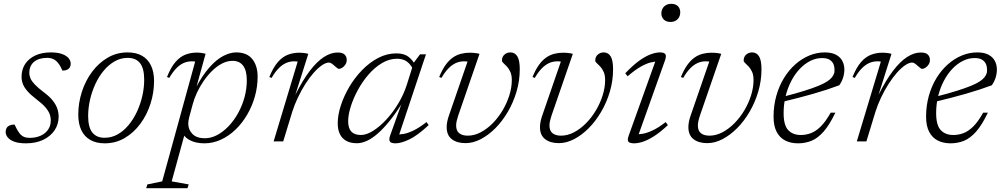

<svg xmlns="http://www.w3.org/2000/svg" viewBox="-20 -738 5233 1002"><path d="M56 -88Q61 -78.5 66.2 -67.5Q71.5 -56.5 81.5 -43Q91.5 -30 104.2 -24.2Q117 -18.5 134.5 -18.5Q167.5 -18.5 192.5 -30Q217.5 -41.5 231.2 -61.8Q245 -82 245 -109.5Q245 -127 238.8 -143.5Q232.5 -160 216.5 -178.5Q200.5 -197 170 -220Q140 -243 123 -262.5Q106 -282 99.2 -300.2Q92.5 -318.5 92.5 -337Q92.5 -375.5 111.2 -404Q130 -432.5 164.2 -448.5Q198.5 -464.5 245.5 -464.5Q280.5 -464.5 303.5 -456.2Q326.5 -448 337.8 -434.5Q349 -421 349 -405Q349 -394.5 344.2 -386.2Q339.5 -378 330 -373.8Q320.5 -369.5 306 -369.5Q302 -377.5 297 -388Q292 -398.5 282 -410.5Q272 -423 258.5 -429.5Q245 -436 226.5 -436Q182 -436 157.5 -415.2Q133 -394.5 133 -358Q133 -343 139.2 -328.5Q145.5 -314 161.8 -297Q178 -280 208 -257Q238.5 -234.5 255.2 -213.2Q272 -192 279 -171.2Q286 -150.5 286 -129.5Q286 -89.5 264.8 -58Q243.5 -26.5 205.2 -8.2Q167 10 115.5 10Q78 10 54.8 1.5Q31.5 -7 20.5 -20.8Q9.5 -34.5 9.5 -49.5Q9.5 -61.5 14.5 -70Q19.5 -78.5 29.8 -83.2Q40 -88 56 -88Z M646 -464.5Q690.5 -464.5 721.2 -447Q752 -429.5 768 -396Q784 -362.5 784 -315.5Q784 -254 765.2 -196Q746.5 -138 712 -91.5Q677.5 -45 630.5 -17.5Q583.5 10 526.5 10Q482 10 451 -7.8Q420 -25.5 404.2 -59Q388.5 -92.5 388.5 -139.5Q388.5 -200.5 407.2 -258.8Q426 -317 460.5 -363.2Q495 -409.5 542 -437Q589 -464.5 646 -464.5ZM526 -19Q562.5 -19 594 -36.8Q625.5 -54.5 651 -85.2Q676.5 -116 694.8 -155.2Q713 -194.5 722.8 -237.2Q732.5 -280 732.5 -322Q732.5 -381 710.8 -408.5Q689 -436 646.5 -436Q610 -436 578.5 -418Q547 -400 521.5 -369.5Q496 -339 477.8 -299.8Q459.5 -260.5 449.8 -217.5Q440 -174.5 440 -132.5Q440 -74 461.8 -46.5Q483.5 -19 526 -19Z M967.5 -126.5Q964.5 -115.5 963.5 -107.2Q962.5 -99 962.5 -92.5Q962.5 -61.5 984.2 -39Q1006 -16.5 1049.5 -16.5Q1082 -16.5 1113.8 -33.5Q1145.5 -50.5 1173.5 -80Q1201.5 -109.5 1222.8 -148Q1244 -186.5 1256 -230.2Q1268 -274 1268 -319Q1268 -369.5 1249 -395Q1230 -420.5 1193.5 -420.5Q1165.5 -420.5 1138.2 -406.2Q1111 -392 1086.8 -368Q1062.5 -344 1042.2 -314.5Q1022 -285 1007.5 -253.5Q993 -222 985.5 -193ZM927 -59 951 -64.5 876 208.5 965 224.5 958.5 244H743L749 224.5L826.5 208.5L998.5 -416.5Q996 -417 991.5 -417.5Q987 -418 981.5 -418Q958 -418 937.5 -408.8Q917 -399.5 898.8 -380.2Q880.5 -361 863.5 -331.5L851.5 -336Q871.5 -386.5 895.5 -414.2Q919.5 -442 947.5 -452.8Q975.5 -463.5 1007 -463.5Q1019 -463.5 1031.5 -461.8Q1044 -460 1053 -457.5L1000.5 -267.5L999 -274.5Q1035.5 -344 1072.5 -385.8Q1109.5 -427.5 1145.2 -446Q1181 -464.5 1212.5 -464.5Q1269 -464.5 1296.8 -429.5Q1324.5 -394.5 1324.5 -338.5Q1324.5 -285 1310 -234Q1295.5 -183 1269.5 -138.8Q1243.5 -94.5 1208.5 -61Q1173.5 -27.5 1132.2 -8.8Q1091 10 1046.5 10Q999.5 10 967.5 -8.2Q935.5 -26.5 927 -59Z M1533.5 -416.5Q1530.5 -417 1526 -417.5Q1521.5 -418 1515.5 -418Q1492.5 -418 1472 -408.8Q1451.5 -399.5 1433 -380.2Q1414.5 -361 1397.5 -331.5L1385.5 -336Q1406 -386.5 1430 -414Q1454 -441.5 1482 -452.2Q1510 -463 1542 -463Q1550.5 -463 1559 -462.2Q1567.5 -461.5 1575.5 -460.2Q1583.5 -459 1589 -457L1522 -245.5H1522.5Q1560 -320 1597 -368.5Q1634 -417 1670.5 -440.5Q1707 -464 1742 -464Q1767.5 -464 1778.5 -453.2Q1789.5 -442.5 1789.5 -425.5Q1789.5 -411.5 1782.5 -401Q1775.5 -390.5 1766 -384.5Q1756.5 -378.5 1748.5 -378.5Q1745.5 -378.5 1739.5 -383Q1733.5 -387.5 1726 -394Q1719 -401 1711.2 -406.2Q1703.5 -411.5 1697 -411.5Q1680.5 -411.5 1659.8 -397.2Q1639 -383 1616.8 -357.8Q1594.5 -332.5 1573.5 -299.5Q1552.5 -266.5 1534.8 -229.2Q1517 -192 1505 -154L1458 0H1408Z M2016.5 -32 2078 -203.5H2081.5Q2047 -149 2015 -109Q1983 -69 1953 -42.5Q1923 -16 1895.2 -3.2Q1867.5 9.5 1842.5 9.5Q1809.5 9.5 1787.2 -2.8Q1765 -15 1753.8 -38.2Q1742.5 -61.5 1742.5 -94.5Q1742.5 -137.5 1758.5 -187Q1774.5 -236.5 1803 -284.8Q1831.5 -333 1870 -372.5Q1908.5 -412 1954 -435.8Q1999.5 -459.5 2049 -459.5Q2089.5 -459.5 2113.2 -440.5Q2137 -421.5 2152 -389.5L2138 -371Q2125.5 -400 2104.8 -415.8Q2084 -431.5 2052.5 -431.5Q2011.5 -431.5 1973.8 -409Q1936 -386.5 1903.8 -349.5Q1871.5 -312.5 1847.8 -268.8Q1824 -225 1810.5 -182Q1797 -139 1797 -105Q1797 -69 1813.5 -51.2Q1830 -33.5 1863.5 -33.5Q1893 -33.5 1928 -55.8Q1963 -78 1997.2 -115.2Q2031.5 -152.5 2059.5 -199.5Q2087.5 -246.5 2103 -295.5L2139 -410L2172 -454.5H2203L2058 -20L2046 -37Q2064 -35 2087.2 -39.2Q2110.5 -43.5 2140 -58Q2169.5 -72.5 2206 -101L2217 -85Q2158 -30 2115.2 -10Q2072.5 10 2044.5 10Q2020.5 10 2014.5 0Q2008.5 -10 2016.5 -32Z M2692.5 -376.5Q2692.5 -317 2675.8 -260.2Q2659 -203.5 2630.5 -154.8Q2602 -106 2565.5 -69.2Q2529 -32.5 2489 -11.8Q2449 9 2409.5 9Q2364.5 9 2337.8 -11.8Q2311 -32.5 2311 -74.5Q2311 -102 2323.5 -137L2420 -416.5Q2417 -417 2412.5 -417.5Q2408 -418 2402 -418Q2379 -418 2358.5 -408.8Q2338 -399.5 2319.5 -380.2Q2301 -361 2284 -331.5L2272 -336Q2287.5 -374 2305.2 -398.8Q2323 -423.5 2343 -437.5Q2363 -451.5 2385.5 -457.2Q2408 -463 2433 -463Q2441.5 -463 2450.5 -462.2Q2459.5 -461.5 2468 -460.2Q2476.5 -459 2482.5 -457L2371 -134Q2366 -119 2363.2 -106.2Q2360.5 -93.5 2360.5 -83Q2360.5 -55.5 2376.5 -42.8Q2392.5 -30 2421 -30Q2455.5 -30 2489 -47.8Q2522.5 -65.5 2551.8 -95.2Q2581 -125 2603.2 -162.5Q2625.5 -200 2638.2 -240.8Q2651 -281.5 2651 -320Q2651 -346.5 2643.2 -363.2Q2635.5 -380 2625.2 -391Q2615 -402 2607.2 -408.8Q2599.5 -415.5 2599.5 -421.5Q2599.5 -442 2612.8 -453.2Q2626 -464.5 2643.5 -464.5Q2667 -464.5 2679.8 -444Q2692.5 -423.5 2692.5 -376.5Z M3179.5 -376.5Q3179.5 -317 3162.8 -260.2Q3146 -203.5 3117.5 -154.8Q3089 -106 3052.5 -69.2Q3016 -32.5 2976 -11.8Q2936 9 2896.5 9Q2851.5 9 2824.8 -11.8Q2798 -32.5 2798 -74.5Q2798 -102 2810.5 -137L2907 -416.5Q2904 -417 2899.5 -417.5Q2895 -418 2889 -418Q2866 -418 2845.5 -408.8Q2825 -399.5 2806.5 -380.2Q2788 -361 2771 -331.5L2759 -336Q2774.5 -374 2792.2 -398.8Q2810 -423.5 2830 -437.5Q2850 -451.5 2872.5 -457.2Q2895 -463 2920 -463Q2928.5 -463 2937.5 -462.2Q2946.5 -461.5 2955 -460.2Q2963.5 -459 2969.5 -457L2858 -134Q2853 -119 2850.2 -106.2Q2847.5 -93.5 2847.5 -83Q2847.5 -55.5 2863.5 -42.8Q2879.5 -30 2908 -30Q2942.5 -30 2976 -47.8Q3009.5 -65.5 3038.8 -95.2Q3068 -125 3090.2 -162.5Q3112.5 -200 3125.2 -240.8Q3138 -281.5 3138 -320Q3138 -346.5 3130.2 -363.2Q3122.5 -380 3112.2 -391Q3102 -402 3094.2 -408.8Q3086.5 -415.5 3086.5 -421.5Q3086.5 -442 3099.8 -453.2Q3113 -464.5 3130.5 -464.5Q3154 -464.5 3166.8 -444Q3179.5 -423.5 3179.5 -376.5Z M3261.5 -31.5 3405 -431.5 3418.5 -417Q3400 -418 3376.2 -412.2Q3352.5 -406.5 3322.8 -389.5Q3293 -372.5 3255.5 -340L3243 -355.5Q3284.5 -399 3318.2 -422.8Q3352 -446.5 3378.5 -455.5Q3405 -464.5 3423.5 -464.5Q3446.5 -464.5 3452.5 -455Q3458.5 -445.5 3450.5 -423L3307 -20L3294.5 -37.5Q3312.5 -36 3335.8 -40.2Q3359 -44.5 3388.2 -58.5Q3417.5 -72.5 3454 -101L3465.5 -85Q3426 -48 3393.2 -27.2Q3360.5 -6.5 3334.8 1.8Q3309 10 3290 10Q3265 10 3259 0.8Q3253 -8.5 3261.5 -31.5ZM3431.5 -668Q3431.5 -682.5 3438 -693.8Q3444.5 -705 3456 -711.5Q3467.5 -718 3483.5 -718Q3505.5 -718 3517.8 -705.8Q3530 -693.5 3530 -674Q3530 -659.5 3523.8 -648Q3517.5 -636.5 3506 -630Q3494.5 -623.5 3478.5 -623.5Q3457 -623.5 3444.2 -636Q3431.5 -648.5 3431.5 -668Z M3954 -376.5Q3954 -317 3937.2 -260.2Q3920.5 -203.5 3892 -154.8Q3863.5 -106 3827 -69.2Q3790.5 -32.5 3750.5 -11.8Q3710.5 9 3671 9Q3626 9 3599.2 -11.8Q3572.5 -32.5 3572.5 -74.5Q3572.5 -102 3585 -137L3681.5 -416.5Q3678.5 -417 3674 -417.5Q3669.5 -418 3663.5 -418Q3640.5 -418 3620 -408.8Q3599.5 -399.5 3581 -380.2Q3562.5 -361 3545.5 -331.5L3533.5 -336Q3549 -374 3566.8 -398.8Q3584.5 -423.5 3604.5 -437.5Q3624.5 -451.5 3647 -457.2Q3669.5 -463 3694.5 -463Q3703 -463 3712 -462.2Q3721 -461.5 3729.5 -460.2Q3738 -459 3744 -457L3632.5 -134Q3627.5 -119 3624.8 -106.2Q3622 -93.5 3622 -83Q3622 -55.5 3638 -42.8Q3654 -30 3682.5 -30Q3717 -30 3750.5 -47.8Q3784 -65.5 3813.2 -95.2Q3842.5 -125 3864.8 -162.5Q3887 -200 3899.8 -240.8Q3912.5 -281.5 3912.5 -320Q3912.5 -346.5 3904.8 -363.2Q3897 -380 3886.8 -391Q3876.5 -402 3868.8 -408.8Q3861 -415.5 3861 -421.5Q3861 -442 3874.2 -453.2Q3887.5 -464.5 3905 -464.5Q3928.5 -464.5 3941.2 -444Q3954 -423.5 3954 -376.5Z M4270 -435Q4238.5 -435 4209 -420.2Q4179.5 -405.5 4154.2 -379Q4129 -352.5 4110 -316.5Q4091 -280.5 4080.2 -237.5Q4069.5 -194.5 4069.5 -147.5Q4069.5 -84.5 4093.5 -59Q4117.5 -33.5 4159 -33.5Q4186.5 -33.5 4212.2 -43.2Q4238 -53 4263.5 -78.2Q4289 -103.5 4315 -150H4339.5Q4309 -86 4278.2 -51.2Q4247.5 -16.5 4214.8 -3.2Q4182 10 4144.5 10Q4107 10 4078.2 -4.5Q4049.5 -19 4033.2 -49.8Q4017 -80.5 4017 -129Q4017 -187 4031.5 -238.2Q4046 -289.5 4071.5 -331Q4097 -372.5 4131 -402.5Q4165 -432.5 4204 -448.5Q4243 -464.5 4284 -464.5Q4319.5 -464.5 4342 -452.8Q4364.5 -441 4375.5 -420.8Q4386.5 -400.5 4386.5 -375Q4386.5 -354 4379.8 -332.5Q4373 -311 4360 -293Q4329 -281.5 4295 -270.2Q4261 -259 4224.2 -248.5Q4187.5 -238 4148.2 -227.8Q4109 -217.5 4067 -207.5L4068.5 -233.5Q4132.5 -250 4177.2 -264Q4222 -278 4251 -290Q4280 -302 4296.8 -313Q4313.5 -324 4322 -335Q4330.5 -346 4334 -358Q4337 -379.5 4332 -396.8Q4327 -414 4312.2 -424.5Q4297.5 -435 4270 -435Z M4577 -416.5Q4574 -417 4569.5 -417.5Q4565 -418 4559 -418Q4536 -418 4515.5 -408.8Q4495 -399.5 4476.5 -380.2Q4458 -361 4441 -331.5L4429 -336Q4449.5 -386.5 4473.5 -414Q4497.5 -441.5 4525.5 -452.2Q4553.5 -463 4585.5 -463Q4594 -463 4602.5 -462.2Q4611 -461.5 4619 -460.2Q4627 -459 4632.5 -457L4565.5 -245.5H4566Q4603.5 -320 4640.5 -368.5Q4677.5 -417 4714 -440.5Q4750.5 -464 4785.5 -464Q4811 -464 4822 -453.2Q4833 -442.5 4833 -425.5Q4833 -411.5 4826 -401Q4819 -390.5 4809.5 -384.5Q4800 -378.5 4792 -378.5Q4789 -378.5 4783 -383Q4777 -387.5 4769.5 -394Q4762.5 -401 4754.8 -406.2Q4747 -411.5 4740.5 -411.5Q4724 -411.5 4703.2 -397.2Q4682.5 -383 4660.2 -357.8Q4638 -332.5 4617 -299.5Q4596 -266.5 4578.2 -229.2Q4560.5 -192 4548.5 -154L4501.5 0H4451.5Z M5066 -435Q5034.5 -435 5005 -420.2Q4975.5 -405.5 4950.2 -379Q4925 -352.5 4906 -316.5Q4887 -280.5 4876.2 -237.5Q4865.5 -194.5 4865.5 -147.5Q4865.5 -84.5 4889.5 -59Q4913.5 -33.5 4955 -33.5Q4982.5 -33.5 5008.2 -43.2Q5034 -53 5059.5 -78.2Q5085 -103.5 5111 -150H5135.5Q5105 -86 5074.2 -51.2Q5043.5 -16.5 5010.8 -3.2Q4978 10 4940.5 10Q4903 10 4874.2 -4.5Q4845.5 -19 4829.2 -49.8Q4813 -80.5 4813 -129Q4813 -187 4827.5 -238.2Q4842 -289.5 4867.5 -331Q4893 -372.5 4927 -402.5Q4961 -432.5 5000 -448.5Q5039 -464.5 5080 -464.5Q5115.5 -464.5 5138 -452.8Q5160.5 -441 5171.5 -420.8Q5182.5 -400.5 5182.5 -375Q5182.5 -354 5175.8 -332.5Q5169 -311 5156 -293Q5125 -281.5 5091 -270.2Q5057 -259 5020.2 -248.5Q4983.5 -238 4944.2 -227.8Q4905 -217.5 4863 -207.5L4864.5 -233.5Q4928.5 -250 4973.2 -264Q5018 -278 5047 -290Q5076 -302 5092.8 -313Q5109.5 -324 5118 -335Q5126.5 -346 5130 -358Q5133 -379.5 5128 -396.8Q5123 -414 5108.2 -424.5Q5093.5 -435 5066 -435Z"/></svg>

Font: Newsreader Light
Style: Italic
Weight: 300
Italic angle: -17°
Designer: Hugues Gentile
Foundry: Production Type
Version: Version 1.003